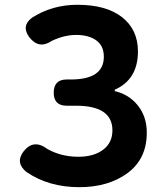

<svg xmlns="http://www.w3.org/2000/svg" viewBox="-20 -774 677 808"><path d="M597.7 -215.8Q597.7 -105.5 517.1 -45.9Q436.5 13.7 313.5 13.7Q185.5 13.7 91.8 -49.8Q43 -88.9 79.1 -136.7Q121.1 -190.4 178.7 -147.5Q236.3 -114.3 310.5 -114.3Q374 -114.3 413.6 -143.6Q453.1 -172.9 453.1 -225.6Q453.1 -329.1 299.8 -329.1H260.7Q206.1 -329.1 206.1 -383.8Q206.1 -439.5 260.7 -439.5H278.3Q417 -439.5 417 -535.2Q417 -581.1 385.3 -604Q353.5 -627 300.8 -627Q250 -627 197.3 -601.6Q143.6 -565.4 103.5 -617.2Q68.4 -664.1 114.3 -699.2Q199.2 -753.9 305.7 -753.9Q426.8 -753.9 493.7 -701.7Q560.5 -649.4 560.5 -557.6Q560.5 -439.5 462.9 -396.5V-390.6Q522.5 -377 560.1 -330.1Q597.7 -283.2 597.7 -215.8Z"/></svg>

Font: GenSenMaruGothic TW TTF Bold
Style: Regular
Weight: 700
Version: Version 1.301